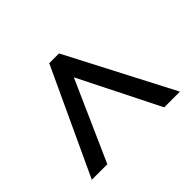

<svg xmlns="http://www.w3.org/2000/svg" viewBox="-107 -880 778 778"><g transform="rotate(-45 282.0 -491.0)"><path d="M30 -263H119L272 -608L445 -263H535L298 -719H242Z"/></g></svg>

Font: Noto Sans Lao UI Med
Style: Regular
Weight: 500
Designer: Monotype Design Team
Foundry: Monotype Imaging Inc.
Version: Version 2.000